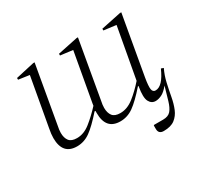

<svg xmlns="http://www.w3.org/2000/svg" viewBox="-133 -630 1001 959"><g transform="rotate(-30 367.5 -150.0)"><path d="M143 10Q60 10 60 -85Q60 -108 66 -138L116 -417L53 -426V-436L160 -460H168L110 -129Q105 -106 105 -89Q105 -60 118 -43Q131 -26 163 -26Q203 -26 240 -55.5Q277 -85 314 -125Q315 -131 316 -138L366 -417L295 -426V-436L410 -460H418L360 -129Q355 -106 355 -89Q355 -60 368 -43Q381 -26 413 -26Q453 -26 490 -55Q527 -84 563 -125L616 -417L545 -426V-436L660 -460H668L608 -119Q600 -72 603 -54Q606 -36 622 -36Q663 -36 699 -118L713 -113Q697 -80 688.5 -42.5Q680 -5 673.5 31Q667 67 655 96Q643 125 620 142.5Q597 160 556 160Q526 160 526 131V111L529 109H581Q611 109 625.5 92Q640 75 649.5 42.5Q659 10 672 -35Q650 -8 631 1Q612 10 596 10Q572 10 560 -13Q548 -36 558 -95L559 -98H555Q504 -40 469 -15Q434 10 393 10Q310 10 310 -85Q310 -91 310 -98H305Q254 -40 219 -15Q184 10 143 10Z"/></g></svg>

Font: Spectral ExtraLight
Style: Italic
Weight: 275
Italic angle: -10°
Designer: Jean-Baptiste Levee
Foundry: Production Type
Version: Version 2.001